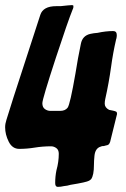

<svg xmlns="http://www.w3.org/2000/svg" viewBox="-31 -733 492 748"><path d="M194 -5Q184 -5 184 -20Q184 -46 189 -70Q198 -102 198 -134Q198 -149 188.5 -156Q179 -163 168 -163Q135 -163 104.5 -158Q74 -153 44 -153Q17 -153 3 -181Q-11 -209 -11 -237Q-11 -251 -6 -266L21 -352L126 -675Q137 -709 188 -709H205Q241 -713 248 -713Q252 -713 253.5 -712.5Q255 -712 255 -708Q255 -702 253.5 -699.5Q252 -697 252 -696Q234 -652 187 -509Q134 -347 134 -331Q134 -315 144 -308Q154 -301 165 -301H203Q223 -301 232.5 -313.5Q242 -326 263 -447Q272 -505 284 -562Q290 -594 321 -601Q334 -604 349 -605Q381 -612 410 -612Q424 -612 424 -596Q424 -589 422 -581Q421 -580 421 -578Q409 -526 402 -474Q393 -409 379 -347Q377 -338 377 -329Q377 -314 394 -305L409 -302Q418 -300 421.5 -298Q425 -296 425 -289L398 -180Q395 -172 391.5 -169.5Q388 -167 380 -166Q379 -165 377 -165Q375 -165 373 -164H370Q366 -164 362 -162Q340 -156 337 -126Q335 -106 335 -91Q335 -50 324 -35Q321 -32 316 -29Q306 -23 244 -13Q231 -9 218 -8Q206 -5 194 -5Z"/></svg>

Font: Bangerz
Style: Regular
Weight: 400
Designer: vernon adams
Foundry: Vernon Adams
Version: Version 2.10;February 7, 2025;FontCreator 13.0.0.2683 64-bit